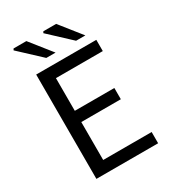

<svg xmlns="http://www.w3.org/2000/svg" viewBox="-202 -944 932 1046"><g transform="rotate(-30 263.5 -420.5)"><path d="M89.7 0V-656.3H468V-585.6H173.2V-380H421.9V-309.3H173.2V-70.7H478V0ZM182.8 -707.1 49 -831.9 53.9 -841H134.5L241 -707.1ZM370.1 -707.1 236.3 -831.9 241.3 -841H321.9L428.4 -707.1Z"/></g></svg>

Font: Source Sans 3
Style: Regular
Weight: 200
Designer: Paul D. Hunt
Foundry: Adobe
Version: Version 3.046;hotconv 1.0.118;makeotfexe 2.5.65603